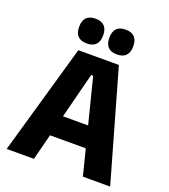

<svg xmlns="http://www.w3.org/2000/svg" viewBox="-149 -939 921 1046"><g transform="rotate(20 311.5 -416.0)"><path d="M11.5 0 194.5 -639H429.5L611.5 0H453.5L318 -536H306.5L169.5 0ZM167 -150.5V-272H455V-150.5ZM224 -689Q189.5 -689 172.2 -707.2Q155 -725.5 155 -758.5V-762.5Q155 -796 172.2 -814.2Q189.5 -832.5 224 -832.5Q259.5 -832.5 276.8 -814.2Q294 -796 294 -762.5V-758.5Q294 -725.5 276.8 -707.2Q259.5 -689 224 -689ZM399 -689Q364 -689 347 -707.2Q330 -725.5 330 -758.5V-762.5Q330 -796 347 -814.2Q364 -832.5 399 -832.5Q434 -832.5 451.2 -814.2Q468.5 -796 468.5 -762.5V-758.5Q468.5 -725.5 451.2 -707.2Q434 -689 399 -689Z"/></g></svg>

Font: Anek Bangla
Style: Bold
Weight: 700
Designer: Sulekha Rajkumar (Bangla), Yesha Goshar (Latin)
Foundry: Ek Type
Version: Version 1.003